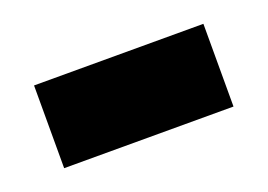

<svg xmlns="http://www.w3.org/2000/svg" viewBox="-38 -411 386 277"><g transform="rotate(-20 155.0 -272.5)"><path d="M25 -209V-336H285V-209Z"/></g></svg>

Font: Noto Serif Devanagari Black
Style: Regular
Weight: 900
Designer: Universal Thirst, Indian Type Foundry and the Monotype Design Team
Foundry: Monotype Imaging Inc.
Version: Version 2.004; ttfautohint (v1.8.4.7-5d5b)